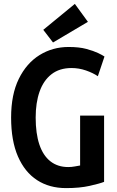

<svg xmlns="http://www.w3.org/2000/svg" viewBox="-20 -950 600 985"><path d="M319 15Q233 15 170 -26Q107 -67 72 -147.5Q37 -228 37 -347Q37 -465 76.5 -545.5Q116 -626 183 -667.5Q250 -709 332 -709Q386 -709 423 -699Q460 -689 483 -678Q506 -667 516 -660L482 -559Q457 -576 421 -588.5Q385 -601 347 -601Q285 -601 244 -569Q203 -537 183 -480Q163 -423 163 -347Q163 -265 182 -208.5Q201 -152 238.5 -122.5Q276 -93 330 -93Q347 -93 363 -96Q379 -99 391 -101V-357H514V-17Q491 -8 440 3.5Q389 15 319 15ZM252 -732 202 -797 364 -930 431 -838Z"/></svg>

Font: Ubuntu Sans Mono SemiBold
Style: Regular
Weight: 600
Monospace: yes
Designer: Dalton Maag Ltd
Foundry: Dalton Maag Ltd
Version: Version 1.006